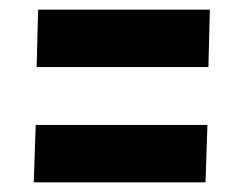

<svg xmlns="http://www.w3.org/2000/svg" viewBox="-20 -632 505 398"><path d="M410 -373 406 -254H50L54 -373ZM415 -612 412 -493H56L59 -612Z"/></svg>

Font: Covid19
Style: Regular
Weight: 400
Designer: Peter Wiegel
Foundry: (c) CAT - Ing. Peter Wiegel.  for Rudolf Maass + Partner GmbH
Version: Version 001.000